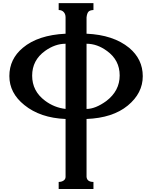

<svg xmlns="http://www.w3.org/2000/svg" viewBox="-20 -744 990 1251"><path d="M273.4 -412.1Q189.5 -351.6 189.5 -251Q189.5 -150.4 273.4 -87.9Q333 -43 407.2 -34.2V-459Q338.9 -459 273.4 -412.1ZM672.9 -85.9Q759.8 -152.3 759.8 -252.4Q759.8 -352.5 676.8 -412.1Q613.3 -459 543.9 -459V-34.2Q601.6 -34.2 672.9 -85.9ZM362.3 441.4Q380.9 441.4 394 432.6Q407.2 423.8 407.2 408.2V31.2Q242.2 24.4 138.7 -59.6Q41 -137.7 41 -248.5Q41 -359.4 128.9 -432.6Q227.5 -515.6 407.2 -524.4V-630.9Q407.2 -652.3 395 -665.5Q382.8 -678.7 362.3 -678.7V-723.6H588.9V-678.7Q565.4 -677.7 556.2 -667.5Q546.9 -657.2 543.9 -630.9V-524.4Q718.8 -516.6 821.3 -432.6Q910.2 -358.4 910.2 -247.6Q910.2 -136.7 812.5 -56.2Q714.8 24.4 543.9 31.2V408.2Q546.9 441.4 588.9 441.4V487.3H362.3Z"/></svg>

Font: Menaion Unicode
Style: Regular
Weight: 400
Designer: Aleksandr Andreev
Foundry: Ponomar Technologies, Inc.
Version: 2.0